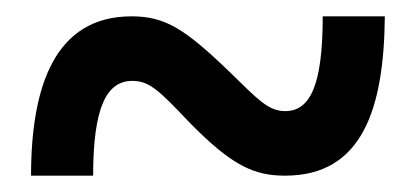

<svg xmlns="http://www.w3.org/2000/svg" viewBox="-20 -474 508 235"><path d="M18 -259H94C94 -344 111 -375 142 -375C163 -375 175 -363 212 -324C264 -271 291 -259 329 -259C423 -259 450 -340 451 -454H375C375 -368 359 -338 329 -338C308 -338 295 -353 261 -386C206 -439 182 -454 141 -454C48 -454 18 -370 18 -259Z"/></svg>

Font: Noto Serif Armenian Condensed Black
Style: Regular
Weight: 900
Width: 3
Designer: Monotype Design Team
Foundry: Monotype Imaging Inc.
Version: Version 2.008